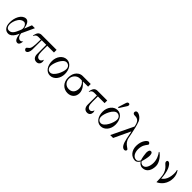

<svg xmlns="http://www.w3.org/2000/svg" viewBox="401 -2319 3920 3920"><g transform="rotate(45 2361.0 -359.0)"><path d="M52 -172C52 -44 120 10 190 10C242 10 283 -22 322 -82C333 -99 347 -130 355 -150H361C373 -60 395 12 458 12C503 12 522 -43 522 -98C508 -79 489 -64 465 -64C425 -64 386 -100 375 -185L396 -230L500 -456H416L354 -301L348 -303C336 -384 305 -468 236 -468C184 -468 131 -433 97 -369C63 -306 52 -242 52 -172ZM80 -157C80 -188 93 -264 137 -326C163 -362 201 -392 249 -392C292 -392 311 -354 322 -329C328 -315 332 -298 332 -270C332 -257 327 -243 311 -205C279 -129 244 -46 162 -46C113 -46 80 -76 80 -157Z M580 -318H590C598 -352 627 -380 672 -380H748C748 -317 748 -160 722 -113C698 -69 656 -69 656 -32C656 -21 662 -12 670 -4C678 4 690 12 698 12C746 12 772 -51 772 -111V-380H904V-114C904 -50 933 12 1010 12C1069 12 1098 -32 1098 -82C1098 -99 1092 -120 1084 -130C1074 -95 1053 -64 1019 -64C956 -64 932 -118 932 -222V-380H1126V-456H690C667 -456 638 -447 618 -425C596 -400 580 -346 580 -318Z M1270 -137C1270 -225 1353 -422 1451 -422C1482 -422 1546 -402 1546 -319C1546 -234 1461 -34 1359 -34C1327 -34 1270 -55 1270 -137ZM1220 -228C1220 -96 1288 12 1400 12C1512 12 1596 -96 1596 -228C1596 -360 1528 -468 1416 -468C1304 -468 1220 -360 1220 -228Z M1692 -214C1692 -84 1782 12 1906 12C2012 12 2084 -57 2084 -164C2084 -256 2009 -344 1966 -374V-380H2112V-456H1879C1814 -456 1759 -418 1728 -367C1700 -322 1692 -268 1692 -214ZM1720 -216C1720 -299 1786 -380 1879 -380H1929C1974 -351 2012 -292 2012 -222C2012 -152 1979 -64 1869 -64C1781 -64 1720 -128 1720 -216Z M2192 -318H2202C2210 -352 2239 -380 2284 -380H2366V-114C2366 -50 2395 12 2472 12C2531 12 2560 -32 2560 -82C2560 -99 2554 -120 2546 -130C2536 -95 2515 -64 2481 -64C2418 -64 2394 -118 2394 -222V-380H2588V-456H2302C2279 -456 2250 -447 2230 -425C2208 -400 2192 -346 2192 -318Z M2840 -518 2860 -508 2948 -646C2960 -664.9 2970 -675 2970 -699C2970 -718 2958 -730 2938 -730C2908 -730 2898.5 -702.9 2890 -676ZM2732 -137C2732 -225 2815 -422 2913 -422C2944 -422 3008 -402 3008 -319C3008 -234 2923 -34 2821 -34C2789 -34 2732 -55 2732 -137ZM2682 -228C2682 -96 2750 12 2862 12C2974 12 3058 -96 3058 -228C3058 -360 2990 -468 2878 -468C2766 -468 2682 -360 2682 -228Z M3130 0H3214L3380 -353L3386 -352C3396 -304 3405 -250 3418 -188C3446 -53 3488 12 3547 12C3575 12 3590 -11 3590 -29C3590 -42.2 3568.2 -56.8 3546 -71.6C3493.8 -106.8 3451 -152 3436 -230L3415 -337C3395.4 -435.9 3374 -527 3345 -604C3322.4 -664.1 3249 -726 3191 -726C3170 -726 3147 -709 3147 -681C3147 -659 3162 -636 3200 -636C3230 -636 3245 -634 3262 -629C3306 -616 3328 -581 3342 -540C3350 -515 3355 -496 3358 -474Z M3660 -218C3660 -82 3746 12 3856 12C3900 12 3938 -29 3950 -58L3954 -56C3970 -29 4006 12 4066 12C4192 12 4240 -102 4240 -214C4240 -316 4148 -428 4084 -467L4075 -458C4112 -412 4158 -328 4158 -226C4158 -128 4116 -28 4042 -28C4012 -28 3977 -46 3961 -78C3977 -122 4000 -226 4000 -266C4000 -312 3992 -356 3952 -356C3912 -356 3904 -304 3904 -264C3904 -236 3920 -128 3939 -78C3923 -46 3900 -16 3866 -16C3776 -16 3736 -106 3736 -198C3736 -248 3749 -297.5 3764 -327C3792.6 -383.3 3823 -405 3823 -423C3823 -435 3803 -462 3783 -462C3747 -462 3660 -376 3660 -218Z M4318 -423C4318 -399 4342 -378 4365 -358C4387 -339 4427 -302 4454 -226C4476 -164 4477 -29 4477 12C4517 -1 4569 -42 4602 -86C4647 -147 4666 -219 4666 -292C4666 -356 4643 -424 4608 -466L4598 -460C4608 -427 4610 -406 4610 -376C4610 -326 4603 -262 4578 -207C4555 -157 4522 -124 4495 -108C4492 -184 4476 -292 4448 -353C4432 -389 4394 -460 4350 -460C4328 -460 4318 -446 4318 -423Z"/></g></svg>

Font: Old Standard
Style: Regular
Weight: 400
Designer: Alexey Kryukov <alexios@thessalonica.org.ru>
Version: Version 2.0